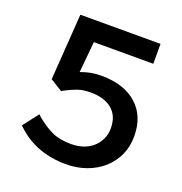

<svg xmlns="http://www.w3.org/2000/svg" viewBox="-120 -745 815 862"><g transform="rotate(20 287.5 -314.5)"><path d="M278 -81Q309 -81 335.5 -90Q362 -99 381 -116Q400 -133 411 -156.5Q422 -180 422 -208Q422 -267 385 -298Q348 -329 283 -329Q247 -329 221 -320Q195 -311 163 -294L155 -289L97 -325L119 -641H502V-546H218L204 -398Q228 -407 251.5 -411.5Q275 -416 303 -416Q410 -416 471.5 -361.5Q533 -307 533 -210Q533 -161 514.5 -120.5Q496 -80 463 -50.5Q430 -21 385 -4.5Q340 12 287 12Q218 12 158.5 -9.5Q99 -31 51 -76L42 -84L99 -158L111 -147Q151 -114 187.5 -97.5Q224 -81 278 -81Z"/></g></svg>

Font: Codetta
Style: Bold
Weight: 700
Designer: Ulrich Proeller
Foundry: PROSA GmbH
Version: Version 2.00;September 29, 2018;FontCreator 11.5.0.2427 64-b